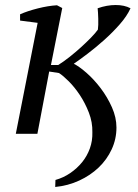

<svg xmlns="http://www.w3.org/2000/svg" viewBox="-20 -533 551 765"><path d="M176 -248 129 0H43L130 -442L60 -451V-476Q89 -489 130.5 -499.5Q172 -510 207 -512L228 -501L183 -274H212Q233 -287 257 -306Q281 -325 303 -345Q325 -365 343 -383.5Q361 -402 370 -415Q371 -422 371.5 -434Q372 -446 371.5 -458.5Q371 -471 370.5 -482.5Q370 -494 369 -500Q406 -513 441 -513Q476 -513 500 -500Q486 -469 457.5 -436.5Q429 -404 395.5 -374Q362 -344 329 -319Q296 -294 274 -279Q296 -268 325.5 -242Q355 -216 381.5 -181Q408 -146 426 -105.5Q444 -65 444 -25Q444 21 425 62Q406 103 373 134.5Q340 166 295.5 186.5Q251 207 200 212L201 184Q233 175 260 156.5Q287 138 307 113.5Q327 89 338 58.5Q349 28 348 -6Q349 -46 334 -84.5Q319 -123 298 -154.5Q277 -186 254 -209Q231 -232 215 -242Z"/></svg>

Font: PTSerifItalic
Style: Italic
Weight: 400
Italic angle: -12°
Designer: A.Korolkova, O.Umpeleva, V.Yefimov
Foundry: ParaType Ltd
Version: Version 1.000W OFL